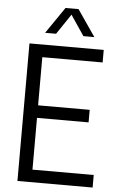

<svg xmlns="http://www.w3.org/2000/svg" viewBox="-62 -987 620 1029"><g transform="rotate(5 248.0 -473.0)"><path d="M72 0V-740H471.5V-672.5H147V-67.5H476.5V0ZM130.5 -346V-413.5H424.5V-346ZM150.5 -804 248 -946H318L415.5 -804H356.5L277 -922H289L209.5 -804Z"/></g></svg>

Font: Encode Sans SC Condensed
Style: Regular
Weight: 400
Width: 3
Designer: Multiple Designers
Foundry: Impallari Type
Version: Version 3.002